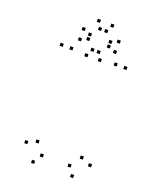

<svg xmlns="http://www.w3.org/2000/svg" viewBox="-172 -1058 964 1170"><g transform="rotate(20 310.0 -472.5)"><path d="M446.5 10V-10H426.5V10ZM526.5 -89V-109H506.5V-89ZM526.5 -720V-740H506.5V-720ZM463.5 -720V-740H443.5V-720ZM463.5 -116V-136H443.5V-116ZM410 -45V-65H390V-45ZM230 -45V-65H210V-45ZM176.5 -116V-136H156.5V-116ZM176.5 -720V-740H156.5V-720ZM113.5 -720V-740H93.5V-720ZM113.5 -89V-109H93.5V-89ZM193.5 10V-10H173.5V10ZM363.5 -711.5V-731.5H343.5V-711.5ZM433.5 -790V-810H413.5V-790ZM433.5 -857V-877H413.5V-857ZM363.5 -935V-955H343.5V-935ZM276.5 -935V-955H256.5V-935ZM206.5 -856.5V-876.5H186.5V-856.5ZM206.5 -789.5V-809.5H186.5V-789.5ZM276.5 -711.5V-731.5H256.5V-711.5ZM253.5 -838V-858H233.5V-838ZM300 -891V-911H280V-891ZM340 -891V-911H320V-891ZM386.5 -838V-858H366.5V-838ZM386.5 -808.5V-828.5H366.5V-808.5ZM340 -755.5V-775.5H320V-755.5ZM300 -755.5V-775.5H280V-755.5ZM253.5 -808.5V-828.5H233.5V-808.5Z"/></g></svg>

Font: Monaspace Krypton Dots Var
Style: Regular
Weight: 400
Designer: Riley Cran and the Lettermatic Team
Version: Version 1.100 (Monaspace Krypton Dots)